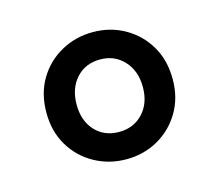

<svg xmlns="http://www.w3.org/2000/svg" viewBox="-58 -844 509 448"><g transform="rotate(-15 197.0 -620.5)"><path d="M198 -467Q156 -467 121 -486.5Q86 -506 65.5 -540.5Q45 -575 45 -620Q45 -666 65.5 -700.5Q86 -735 121 -754.5Q156 -774 198 -774Q240 -774 274.5 -754.5Q309 -735 329.5 -700.5Q350 -666 350 -620Q350 -575 329.5 -540.5Q309 -506 274.5 -486.5Q240 -467 198 -467ZM198 -533Q233 -533 255.5 -557Q278 -581 278 -620Q278 -659 255.5 -683.5Q233 -708 198 -708Q162 -708 140 -683.5Q118 -659 118 -620Q118 -581 140 -557Q162 -533 198 -533Z"/></g></svg>

Font: Noto Sans TC Thin SemiBold
Style: Regular
Weight: 600
Version: Version 2.004-H2;hotconv 1.0.118;makeotfexe 2.5.65603